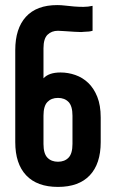

<svg xmlns="http://www.w3.org/2000/svg" viewBox="-20 -728 456 755"><path d="M265 -273Q265 -311 249.5 -327Q234 -343 208 -343Q182 -343 166.5 -327Q151 -311 151 -273V-162Q151 -124 166.5 -108Q182 -92 208 -92Q234 -92 249.5 -108Q265 -124 265 -162ZM218 -443Q248 -443 276.5 -433Q305 -423 327 -402Q349 -381 362.5 -347.5Q376 -314 376 -266V-169Q376 -84 333 -38.5Q290 7 208 7Q126 7 83 -38.5Q40 -84 40 -169V-531Q40 -616 82 -662Q124 -708 205 -708Q220 -708 236.5 -706Q253 -704 271 -702.5Q289 -701 308 -701Q326 -701 344 -705V-607Q331 -603 312 -603Q306 -602 299 -602Q286 -602 273 -603Q253 -604 235.5 -605.5Q218 -607 208 -607Q183 -607 167 -591.5Q151 -576 151 -538V-420Q172 -443 218 -443Z"/></svg>

Font: Bebas Neue Bold
Style: Regular
Weight: 700
Designer: Ryoichi Tsunekawa & LGV (GE)
Foundry: Free Software Foundation, Inc.
Version: Version 1.003 August 13, 2016